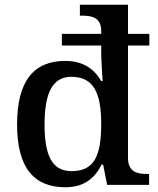

<svg xmlns="http://www.w3.org/2000/svg" viewBox="-20 -780 666 810"><path d="M256 10C334 10 379 -27 409 -86H415L432 0H609V-46H602C558 -46 520 -55 520 -114V-588H610V-637H520V-760H317V-714H325C369 -714 407 -706 407 -648V-637H241V-588H407V-557C407 -530 413 -438 413 -438H407C378 -488 332 -523 255 -523C124 -523 52 -440 52 -255C52 -71 124 10 256 10ZM282 -58C200 -58 168 -123 168 -255C168 -385 200 -456 281 -456C377 -456 407 -385 407 -256C407 -122 377 -58 282 -58Z"/></svg>

Font: Noto Naskh Arabic UI Medium
Style: Regular
Weight: 500
Designer: Monotype Design Team, David Williams, Mohamad Dakak and Nizar Qandah
Foundry: Monotype Imaging Inc.
Version: Version 2.014